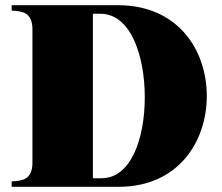

<svg xmlns="http://www.w3.org/2000/svg" viewBox="-20 -720 854 740"><path d="M434 -700H25V-679C64 -677 105 -674 105 -607V-93C105 -26 64 -23 25 -21V0H437C668 0 777 -175 777 -350C777 -525 668 -700 434 -700ZM371 -33H338V-667H367C484 -667 538 -505 538 -345C538 -188 486 -33 371 -33Z"/></svg>

Font: Sprat Black
Style: Regular
Weight: 900
Designer: Ethan Nakache
Foundry: Collletttivo
Version: Version 2.000;Glyphs 3.2 (3217)